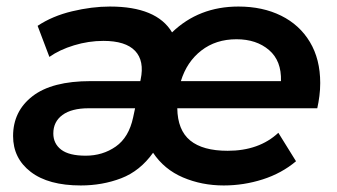

<svg xmlns="http://www.w3.org/2000/svg" viewBox="-20 -560 1031 587"><path d="M227 7Q128 7 74 -34.5Q20 -76 20 -144Q20 -220 79.5 -266Q139 -312 257 -312H409L410 -317Q422 -374 393 -404.5Q364 -435 296 -435Q251 -435 206.5 -421.5Q162 -408 131 -386L95 -481Q140 -511 200.5 -525.5Q261 -540 316 -540Q459 -540 506 -461Q588 -540 709 -540Q783 -540 839.5 -512Q896 -484 927.5 -431.5Q959 -379 959 -306Q959 -286 956.5 -266.5Q954 -247 950 -229H522Q523 -162 561.5 -130.5Q600 -99 676 -99Q772 -99 831 -154L885 -67Q841 -30 783 -11.5Q725 7 664 7Q597 7 539.5 -17.5Q482 -42 448 -93Q408 -37 350.5 -15Q293 7 227 7ZM533 -312H839Q841 -374 802.5 -407Q764 -440 703 -440Q640 -440 595.5 -405.5Q551 -371 533 -312ZM393 -229H251Q199 -229 171 -208.5Q143 -188 143 -152Q143 -121 167 -102.5Q191 -84 242 -84Q294 -84 334 -112Q374 -140 387 -201Z"/></svg>

Font: Montserrat SemiBold
Style: Italic
Weight: 600
Italic angle: -11.3°
Designer: Julieta Ulanovsky
Foundry: Julieta Ulanovsky
Version: Version 9.000; ttfautohint (v1.8.4.7-5d5b)